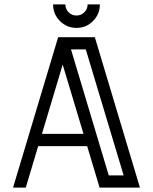

<svg xmlns="http://www.w3.org/2000/svg" viewBox="-20 -849 692 869"><path d="M613.3 0H430.7L374.5 -187.5H152.8L96.7 0H39.1L243.2 -680.7H409.2ZM357.9 -243.2 263.7 -556.6 169.9 -243.2ZM539.6 -55.2 368.2 -625.5H301.3L472.2 -55.2ZM326.2 -722.7Q282.2 -722.7 251.2 -753.9Q220.2 -785.2 220.2 -829.1H275.9Q275.9 -808.1 290.5 -793.5Q305.2 -778.8 326.2 -778.8Q347.2 -778.8 361.8 -793.5Q376.5 -808.1 376.5 -829.1H432.1Q432.1 -785.2 401.1 -753.9Q370.1 -722.7 326.2 -722.7Z"/></svg>

Font: X Company
Style: Regular
Weight: 400
Designer: GGBotNet
Foundry: GGBotNet
Version: 0.90